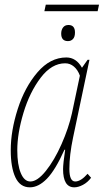

<svg xmlns="http://www.w3.org/2000/svg" viewBox="-20 -792 444 822"><path d="M26 -149Q26 -232 56 -325.5Q86 -419 140.5 -482.5Q195 -546 264 -546Q306 -546 331 -502L355 -536H363L293 -204Q277 -128 277 -69Q277 -15 302 -15Q326 -15 355 -48L370 -31Q355 -11 335 -0.5Q315 10 298 10Q250 10 250 -68Q250 -90 259 -151H256Q217 -64 181 -27Q145 10 108 10Q66 10 46 -32.5Q26 -75 26 -149ZM288 -307 322 -468Q313 -493 296.5 -507Q280 -521 259 -521Q201 -521 154 -459Q107 -397 80.5 -309Q54 -221 54 -149Q54 -87 69 -51Q84 -15 110 -15Q140 -15 176.5 -60.5Q213 -106 243.5 -175Q274 -244 288 -307ZM176 -772H404L398 -744H170ZM242 -648Q242 -664 250 -674.5Q258 -685 273 -685Q301 -685 301 -653Q301 -634 292.5 -625Q284 -616 271 -616Q242 -616 242 -648Z"/></svg>

Font: Noto Serif CondThin
Style: Italic
Weight: 250
Width: 3
Italic angle: -12°
Designer: Monotype Design Team
Foundry: Monotype Imaging Inc.
Version: Version 1.001